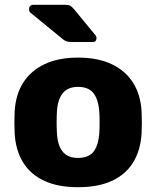

<svg xmlns="http://www.w3.org/2000/svg" viewBox="-20 -770 651 800"><path d="M305 10Q221 10 163.5 -17Q106 -44 75.5 -94.5Q45 -145 41 -215Q40 -235 40 -260.5Q40 -286 41 -305Q45 -376 77 -426Q109 -476 166.5 -503Q224 -530 305 -530Q387 -530 444.5 -503Q502 -476 534 -426Q566 -376 570 -305Q571 -286 571 -260.5Q571 -235 570 -215Q566 -145 535.5 -94.5Q505 -44 447.5 -17Q390 10 305 10ZM305 -112Q350 -112 370.5 -139Q391 -166 394 -220Q395 -235 395 -260Q395 -285 394 -300Q391 -353 370.5 -380.5Q350 -408 305 -408Q262 -408 240.5 -380.5Q219 -353 217 -300Q216 -285 216 -260Q216 -235 217 -220Q219 -166 240.5 -139Q262 -112 305 -112ZM277 -595Q263 -595 255 -598.5Q247 -602 239 -609L106 -718Q101 -723 101 -731Q101 -750 120 -750H252Q265 -750 272 -746.5Q279 -743 289 -731L377 -624Q382 -619 382 -611Q382 -595 366 -595Z"/></svg>

Font: DVN-Rubik
Style: Bold
Weight: 700
Designer: Hubert and Fischer
Foundry: Hubert & Fischer
Version: Version 2.102